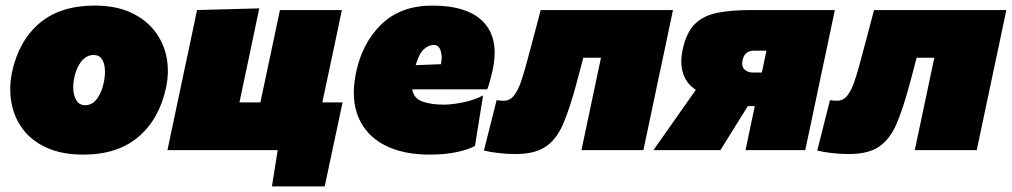

<svg xmlns="http://www.w3.org/2000/svg" viewBox="-20 -538 3626 688"><path d="M279 16Q201.5 16 147.2 -8.8Q93 -33.5 61.8 -75.2Q30.5 -117 21 -170Q11.5 -223 23 -279Q47 -391.5 121.5 -454.8Q196 -518 319 -518Q394 -518 447.8 -493.5Q501.5 -469 534 -427.2Q566.5 -385.5 576.8 -333Q587 -280.5 575 -224Q551 -111.5 476.2 -47.8Q401.5 16 279 16ZM285 -161Q311.5 -161 328.5 -185.2Q345.5 -209.5 352 -243Q357 -267 355.8 -289.5Q354.5 -312 345 -326.5Q335.5 -341 316 -341Q290 -341 271.8 -318.5Q253.5 -296 246 -259Q238 -220 248 -190.5Q258 -161 285 -161Z M954.5 130 975 0H580Q591 -51.5 601.2 -100.5Q611.5 -149.5 625 -213L635.5 -263Q647.5 -318.5 656 -359.2Q664.5 -400 671.8 -434Q679 -468 686 -502L909 -508Q901.5 -472.5 894.2 -437.5Q887 -402.5 878.2 -361Q869.5 -319.5 857.5 -263.5L847 -213.5Q842 -190.5 838 -171H913Q915 -180.5 917.2 -191Q919.5 -201.5 922 -213L932.5 -263Q944.5 -318.5 953 -359.2Q961.5 -400 968.8 -434Q976 -468 983 -502H1205Q1198 -468 1190.8 -434Q1183.5 -400 1175 -359.2Q1166.5 -318.5 1154.5 -263L1144 -213Q1141.5 -201.5 1139.2 -191Q1137 -180.5 1135 -171H1207.5Q1199.5 -134 1190.8 -92.2Q1182 -50.5 1174 -13.5Q1166.5 21.5 1158.8 58Q1151 94.5 1143.5 130Z M1519 16Q1422.5 16 1357 -18.5Q1291.5 -53 1264.2 -118Q1237 -183 1255 -274Q1277 -383.5 1346.5 -450.8Q1416 -518 1529 -518Q1658 -518 1714.2 -457Q1770.5 -396 1744 -281Q1735.5 -243 1726 -218H1457Q1462.5 -185.5 1493.5 -174.2Q1524.5 -163 1571 -163Q1598 -163 1638.5 -171Q1679 -179 1711 -196L1682 -15Q1661 -3 1619 6.5Q1577 16 1519 16ZM1534 -377Q1516 -377 1498.8 -361.5Q1481.5 -346 1469.5 -304.5L1560 -308Q1566 -334.5 1559.2 -355.8Q1552.5 -377 1534 -377Z M1827 14Q1798 14 1767 10.5Q1736 7 1714 1.5L1759.5 -179Q1767 -178 1774 -177.5Q1781 -177 1785 -177Q1808 -177 1822.8 -196.8Q1837.5 -216.5 1848.5 -249.8Q1859.5 -283 1870 -323Q1883 -371 1895 -416.8Q1907 -462.5 1917.5 -502H2391.5Q2384.5 -468 2377.2 -434Q2370 -400 2361.5 -359.2Q2353 -318.5 2341 -263L2330.5 -213Q2317 -149.5 2306.8 -100.5Q2296.5 -51.5 2285.5 0H2063.5Q2074.5 -51.5 2084.8 -100.5Q2095 -149.5 2108.5 -213L2119 -263Q2123 -282.5 2126.8 -299.2Q2130.5 -316 2133.5 -331H2070Q2063.5 -305 2056.8 -280.2Q2050 -255.5 2044.5 -234.5Q2021.5 -149 1998 -94Q1974.5 -39 1935.5 -12.5Q1896.5 14 1827 14Z M2321.5 0Q2348 -38 2375.2 -76.5Q2402.5 -115 2429 -153L2473.5 -216Q2439.5 -238 2427.8 -275Q2416 -312 2426 -359.5Q2439 -420.5 2469 -451Q2499 -481.5 2549 -491.8Q2599 -502 2671 -502H2971.5Q2964.5 -468 2957.2 -434Q2950 -400 2941.5 -359.2Q2933 -318.5 2921 -263L2910.5 -213Q2897 -149.5 2886.8 -100.5Q2876.5 -51.5 2865.5 0H2651.5Q2659 -36 2666.2 -70.2Q2673.5 -104.5 2682.5 -147.5L2684.5 -158H2660L2640.5 -127Q2620.5 -95 2600.8 -63.2Q2581 -31.5 2561.5 0ZM2677.5 -278H2710Q2714.5 -300.5 2718.8 -320Q2723 -339.5 2726.5 -356.5H2681.5Q2647 -356.5 2640.5 -320.5Q2636.5 -299 2648.5 -288.5Q2660.5 -278 2677.5 -278Z M3021.5 14Q2992.5 14 2961.5 10.5Q2930.5 7 2908.5 1.5L2954 -179Q2961.5 -178 2968.5 -177.5Q2975.5 -177 2979.5 -177Q3002.5 -177 3017.2 -196.8Q3032 -216.5 3043 -249.8Q3054 -283 3064.5 -323Q3077.5 -371 3089.5 -416.8Q3101.5 -462.5 3112 -502H3586Q3579 -468 3571.8 -434Q3564.5 -400 3556 -359.2Q3547.5 -318.5 3535.5 -263L3525 -213Q3511.5 -149.5 3501.2 -100.5Q3491 -51.5 3480 0H3258Q3269 -51.5 3279.2 -100.5Q3289.5 -149.5 3303 -213L3313.5 -263Q3317.5 -282.5 3321.2 -299.2Q3325 -316 3328 -331H3264.5Q3258 -305 3251.2 -280.2Q3244.5 -255.5 3239 -234.5Q3216 -149 3192.5 -94Q3169 -39 3130 -12.5Q3091 14 3021.5 14Z"/></svg>

Font: Commissioner Black
Style: Italic
Weight: 900
Italic angle: -12°
Designer: Kostas Bartsokas
Foundry: Kostas Bartsokas
Version: Version 1.000; ttfautohint (v1.8.3)